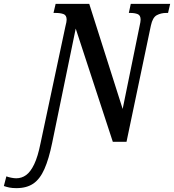

<svg xmlns="http://www.w3.org/2000/svg" viewBox="-162 -734 901 994"><path d="M-77 240Q-98 240 -113 237Q-128 234 -142 229L-129 179Q-119 183 -104 186Q-89 189 -78 189Q-50 189 -27 172.5Q-4 156 15 116.5Q34 77 48 7L177 -599Q180 -610 181.5 -618.5Q183 -627 183 -632Q183 -655 167 -661Q151 -667 126 -667H115L126 -714H300L473 -170L560 -596Q566 -622 566 -632Q566 -655 550.5 -661Q535 -667 513 -667H505L515 -714H719L708 -667H698Q672 -667 650 -655.5Q628 -644 619 -601L493 0H422L230 -586L108 6Q91 89 68 141Q45 193 10.5 216.5Q-24 240 -77 240Z"/></svg>

Font: Noto Serif ExtraCondensed SemiBold
Style: Italic
Weight: 600
Width: 2
Italic angle: -12°
Designer: Monotype Design Team
Foundry: Monotype Imaging Inc.
Version: Version 2.013